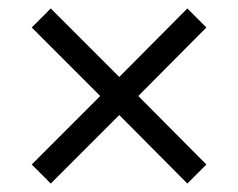

<svg xmlns="http://www.w3.org/2000/svg" viewBox="-20 -476 563 454"><path d="M100 -42 55 -87 217 -249 55 -411 100 -456 262 -294 423 -456 468 -411 307 -249 468 -87 423 -42 262 -204Z"/></svg>

Font: Atkinson Hyperlegible Next Light
Style: Regular
Weight: 300
Designer: Elliott Scott, Megan Eiswerth, Linus Boman, Theodore Petrosky, Letters from Sweden
Foundry: Applied Design Works, Letters from Sweden
Version: Version 2.001